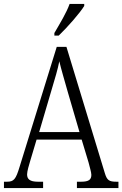

<svg xmlns="http://www.w3.org/2000/svg" viewBox="-20 -951 619 971"><path d="M255 -784V-771H277C321 -813 385 -886 406 -921V-931H332C316 -886 284 -834 255 -784ZM0 0H198V-32H172C131 -32 117 -45 117 -69C117 -85 127 -118 133 -138L165 -245H393L428 -129C433 -108 442 -80 442 -67C442 -43 430 -32 390 -32H369V0H579V-32H569C532 -32 521 -39 510 -76L316 -714H267L79 -107C60 -44 50 -32 15 -32H0ZM178 -283 241 -497C257 -550 273 -604 280 -641C289 -602 305 -549 323 -485L382 -283Z"/></svg>

Font: Noto Serif Sinhala Condensed Light
Style: Regular
Weight: 300
Width: 3
Designer: Jelle Bosma - Monotype Design Team
Foundry: Monotype Imaging Inc.
Version: Version 2.007